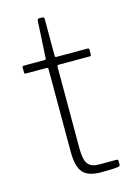

<svg xmlns="http://www.w3.org/2000/svg" viewBox="-110 -769 579 827"><g transform="rotate(-15 179.0 -355.0)"><path d="M179 -495Q172 -495 172 -488V-124Q172 -72 187 -53.5Q202 -35 234 -35H313Q321 -35 321 -28V-11Q321 -6 315 -4Q298 0 237 0Q178 0 155 -27Q132 -54 132 -119V-488Q132 -495 125 -495H32Q26 -495 26 -501V-524Q26 -530 32 -530H126Q132 -530 132 -537L141 -700Q141 -710 149 -710H163Q172 -710 172 -699V-537Q172 -530 179 -530H318Q324 -530 324 -524V-501Q324 -495 318 -495Z"/></g></svg>

Font: Libre Franklin Thin
Style: Regular
Weight: 250
Designer: Pablo Impallari, Rodrigo Fuenzalida
Foundry: Impallari Type
Version: Version 1.002; ttfautohint (v1.5)